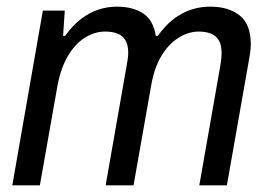

<svg xmlns="http://www.w3.org/2000/svg" viewBox="-20 -558 808 578"><path d="M17 0 109 -526H175L170 -450H176Q199 -482 224 -501Q249 -520 276 -529Q303 -538 332 -538Q380 -538 411 -517.5Q442 -497 449 -450H455Q478 -482 503 -501Q528 -520 555.5 -529Q583 -538 613 -538Q668 -538 701.5 -511.5Q735 -485 735 -425Q735 -413 733 -399Q731 -385 728 -369L663 0H580L643 -359Q645 -370 646 -380Q647 -390 647 -399Q647 -423 638.5 -437Q630 -451 614.5 -457Q599 -463 578 -463Q547 -463 517 -444Q487 -425 465.5 -389Q444 -353 435 -300L382 0H298L361 -359Q363 -370 364.5 -380Q366 -390 366 -399Q366 -423 357.5 -437Q349 -451 333.5 -457Q318 -463 296 -463Q265 -463 235.5 -444.5Q206 -426 184.5 -389.5Q163 -353 153 -300L100 0Z"/></svg>

Font: Archivo SemiCondensed
Style: Italic
Weight: 400
Width: 4
Italic angle: -10°
Designer: Hector Gatti
Foundry: Omnibus-Type
Version: Version 2.001